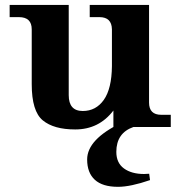

<svg xmlns="http://www.w3.org/2000/svg" viewBox="-20 -508 736 768"><path d="M280.8 9.8Q195.3 9.8 151.1 -26.6Q106.9 -63 106.9 -171.4V-390.6Q106.9 -439.5 55.7 -439.5H18.6V-488.3H254.9V-127.4Q254.9 -64 311 -64Q363.8 -64 395.3 -108.6Q426.8 -153.3 427.7 -243.2V-390.6Q426.8 -439.5 377.9 -439.5H338.9V-488.3H576.2V-97.7Q576.2 -48.8 625 -48.8H663.1V0H433.6V-65.9Q376 9.8 280.8 9.8ZM513.7 0Q445.3 23.9 445.3 99.6Q445.3 143.6 475.8 165.8Q506.3 188 556.2 188Q563.5 188 576.7 187L580.1 212.4Q502 239.3 452.1 239.3Q390.1 239.3 359.4 211.2Q328.6 183.1 328.6 129.9Q328.6 49.3 465.3 -16.6Z"/></svg>

Font: Munson
Style: Bold
Weight: 700
Designer: Paul James MIller
Foundry: High-Logic / Made with FontCreator
Version: Version 2.10;May 5, 2019;FontCreator 11.5.0.2430 64-bit